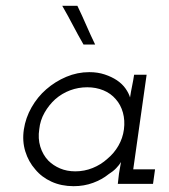

<svg xmlns="http://www.w3.org/2000/svg" viewBox="-20 -632 580 660"><path d="M62 -187Q56 -147 67 -111.5Q78 -76 101 -50Q123 -23 157 -7.5Q191 8 233 8Q269 8 300 -3.5Q331 -15 353 -33Q369 -43 379.5 -54Q390 -65 396 -75Q394 -65 392.5 -55.5Q391 -46 389 -35L385 0H506L513 -50H438L484 -375H441Q438 -355 434 -336Q430 -317 427 -297Q423 -311 412 -327Q401 -343 382 -356Q364 -368 340 -376Q316 -384 287 -384Q246 -384 208 -368Q170 -352 139 -325Q109 -299 88.5 -263Q68 -227 62 -187ZM115 -188Q118 -218 133 -244.5Q148 -271 170 -291Q193 -311 221 -321.5Q249 -332 280 -332Q310 -332 335.5 -321.5Q361 -311 378 -291Q395 -272 402.5 -245Q410 -218 406 -187Q402 -157 387 -131Q372 -105 349 -86Q327 -66 298.5 -54.5Q270 -43 239 -43Q210 -43 186.5 -53Q163 -63 146 -80Q127 -100 118.5 -128Q110 -156 115 -188ZM246 -612H194Q213 -579 230.5 -545.5Q248 -512 267 -479H307Q291 -512 276.5 -545.5Q262 -579 246 -612Z"/></svg>

Font: Josefin Slab Medium
Style: Italic
Weight: 500
Italic angle: -12°
Version: Version 2.000